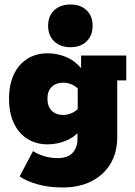

<svg xmlns="http://www.w3.org/2000/svg" viewBox="-20 -649 596 850"><path d="M258 181Q194 181 144.5 166.5Q95 152 67 132L126 20Q150 35 178 43Q206 51 236 51Q280 51 301.5 27.5Q323 4 323 -33V-66L342 -79Q311 -42 272 -26Q233 -10 191 -10Q140 -10 101.5 -34Q63 -58 41.5 -103.5Q20 -149 20 -212Q20 -275 41.5 -320Q63 -365 101.5 -389Q140 -413 191 -413Q233 -413 272 -397Q311 -381 342 -344L339 -330V-403H539V-293H499V-42Q499 27 468.5 77Q438 127 384 154Q330 181 258 181ZM260 -140Q277 -140 295.5 -147.5Q314 -155 330 -171L324 -124V-297L330 -252Q314 -269 295.5 -276Q277 -283 260 -283Q228 -283 209 -264.5Q190 -246 190 -212Q190 -178 209 -159Q228 -140 260 -140ZM292 -440Q247 -440 220 -466Q193 -492 193 -535Q193 -578 220 -603.5Q247 -629 292 -629Q337 -629 363.5 -603.5Q390 -578 390 -535Q390 -492 363.5 -466Q337 -440 292 -440Z"/></svg>

Font: Rokkitt SemiBold Black
Style: Regular
Weight: 900
Version: Version 3.103